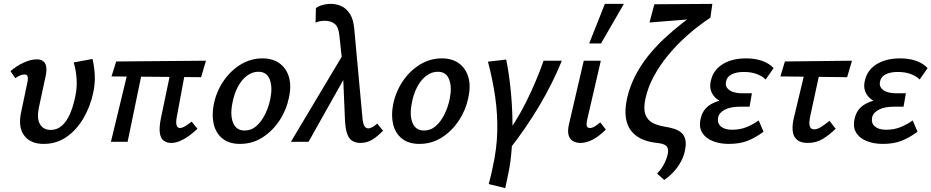

<svg xmlns="http://www.w3.org/2000/svg" viewBox="-20 -731 4803 990"><path d="M205 11Q137 11 105 -32Q73 -75 88 -148L122 -310Q124 -321 123.5 -329.5Q123 -338 119 -342.5Q115 -347 106 -347Q96 -347 83.5 -342Q71 -337 59 -328L34 -364Q66 -392 103 -408.5Q140 -425 169 -425Q192 -425 204 -414.5Q216 -404 218.5 -385.5Q221 -367 216 -342L180 -174Q169 -119 186.5 -90Q204 -61 242 -61Q273 -61 297.5 -81.5Q322 -102 339 -139.5Q356 -177 367 -228Q378 -276 375 -323Q372 -370 360 -409L457 -427Q466 -390 468.5 -346.5Q471 -303 461 -254Q445 -180 409.5 -120Q374 -60 322.5 -24.5Q271 11 205 11Z M862 6Q841 6 825 -5Q809 -16 804.5 -43.5Q800 -71 809 -118L870 -410H944L891 -125Q889 -115 888.5 -102Q888 -89 892.5 -80Q897 -71 909 -71Q918 -71 932.5 -79Q947 -87 968 -104L998 -67Q975 -45 951.5 -28.5Q928 -12 906 -3Q884 6 862 6ZM552 0 651 -410H723L638 0ZM1017 -333 555 -337 579 -414 1042 -418Z M1218 11Q1162 11 1128 -16Q1094 -43 1082.5 -89Q1071 -135 1082 -192Q1095 -257 1131 -311Q1167 -365 1219.5 -397.5Q1272 -430 1333 -430Q1387 -430 1422 -404Q1457 -378 1470 -333Q1483 -288 1470 -228Q1457 -164 1421 -109.5Q1385 -55 1333 -22Q1281 11 1218 11ZM1241 -58Q1276 -58 1302.5 -81.5Q1329 -105 1347.5 -143Q1366 -181 1374 -222Q1386 -281 1371 -321Q1356 -361 1312 -361Q1281 -361 1253.5 -340.5Q1226 -320 1206.5 -283.5Q1187 -247 1178 -198Q1166 -135 1182.5 -96.5Q1199 -58 1241 -58Z M1837 6Q1817 6 1799.5 -3Q1782 -12 1772 -36Q1762 -60 1759 -106L1747 -390L1730 -547Q1726 -590 1707.5 -606.5Q1689 -623 1656 -624Q1644 -624 1630 -621.5Q1616 -619 1607 -614L1609 -689Q1619 -698 1640.5 -704.5Q1662 -711 1687 -711Q1714 -711 1740 -699.5Q1766 -688 1784.5 -659Q1803 -630 1807 -578L1849 -122Q1852 -90 1860 -79.5Q1868 -69 1878 -69Q1889 -69 1902 -76.5Q1915 -84 1925 -94L1955 -57Q1926 -27 1899 -10.5Q1872 6 1837 6ZM1480 0 1759 -467 1774 -361 1571 0Z M2143 11Q2087 11 2053 -16Q2019 -43 2007.5 -89Q1996 -135 2007 -192Q2020 -257 2056 -311Q2092 -365 2144.5 -397.5Q2197 -430 2258 -430Q2312 -430 2347 -404Q2382 -378 2395 -333Q2408 -288 2395 -228Q2382 -164 2346 -109.5Q2310 -55 2258 -22Q2206 11 2143 11ZM2166 -58Q2201 -58 2227.5 -81.5Q2254 -105 2272.5 -143Q2291 -181 2299 -222Q2311 -281 2296 -321Q2281 -361 2237 -361Q2206 -361 2178.5 -340.5Q2151 -320 2131.5 -283.5Q2112 -247 2103 -198Q2091 -135 2107.5 -96.5Q2124 -58 2166 -58Z M2603 44 2561 6Q2640 -99 2693 -205.5Q2746 -312 2783 -418H2877Q2830 -302 2761.5 -186.5Q2693 -71 2603 44ZM2585 239 2500 218Q2506 196 2511 175Q2516 154 2520 134Q2542 36 2544 -53Q2546 -142 2533.5 -230Q2521 -318 2496 -413L2590 -424Q2603 -361 2611.5 -283.5Q2620 -206 2622 -126Q2624 -46 2619 28Q2614 102 2602 159Q2597 183 2593 202Q2589 221 2585 239Z M2973 6Q2951 6 2934.5 -3.5Q2918 -13 2912 -33.5Q2906 -54 2913 -87L2990 -418H3078L3007 -111Q3003 -93 3005.5 -82Q3008 -71 3022 -71Q3033 -71 3045 -78Q3057 -85 3075 -100L3104 -63Q3070 -29 3037 -11.5Q3004 6 2973 6ZM3018 -507 3099 -711H3197L3079 -507Z M3405 197 3368 164Q3389 143 3403 117Q3417 91 3423 63Q3427 43 3422.5 32Q3418 21 3407 15.5Q3396 10 3382 8Q3368 6 3353 4Q3316 -1 3285 -16Q3254 -31 3233.5 -57.5Q3213 -84 3207 -125Q3201 -166 3213 -223Q3227 -284 3255 -339Q3283 -394 3321.5 -442Q3360 -490 3405.5 -532.5Q3451 -575 3498.5 -612Q3546 -649 3591 -680L3643 -640Q3581 -599 3525.5 -550Q3470 -501 3425.5 -447Q3381 -393 3350.5 -336Q3320 -279 3308 -222Q3297 -172 3307.5 -142Q3318 -112 3344 -98Q3370 -84 3407 -78Q3433 -74 3455.5 -67Q3478 -60 3493.5 -46.5Q3509 -33 3514 -10Q3519 13 3511 49Q3505 76 3491.5 101.5Q3478 127 3457 151Q3436 175 3405 197ZM3329 -615 3354 -709 3653 -711 3643 -640Z M3738 11Q3691 11 3654 -4Q3617 -19 3599.5 -49Q3582 -79 3594 -124Q3607 -178 3662.5 -202Q3718 -226 3797 -226L3793 -186Q3745 -186 3707.5 -202Q3670 -218 3652.5 -248.5Q3635 -279 3647 -321Q3655 -354 3679 -378.5Q3703 -403 3740.5 -416.5Q3778 -430 3827 -430Q3873 -430 3909 -417.5Q3945 -405 3969 -380L3928 -321Q3913 -337 3884 -348.5Q3855 -360 3815 -360Q3778 -360 3753.5 -348Q3729 -336 3724 -312Q3719 -292 3729 -278Q3739 -264 3759.5 -257Q3780 -250 3808 -250H3857L3845 -181H3797Q3747 -181 3717.5 -165.5Q3688 -150 3683 -126Q3677 -96 3697 -79Q3717 -62 3754 -62Q3797 -62 3830.5 -76Q3864 -90 3892 -110L3917 -52Q3877 -22 3836 -5.5Q3795 11 3738 11Z M4146 6Q4109 6 4091 -9Q4073 -24 4069 -46Q4065 -68 4067.5 -90Q4070 -112 4074 -126L4142 -410H4218L4158 -133Q4155 -120 4153.5 -103.5Q4152 -87 4157.5 -75.5Q4163 -64 4178 -64Q4194 -64 4214 -76.5Q4234 -89 4257 -108L4289 -67Q4256 -35 4222 -14.5Q4188 6 4146 6ZM4004 -337 4027 -414 4373 -418 4348 -333Z M4532 11Q4485 11 4448 -4Q4411 -19 4393.5 -49Q4376 -79 4388 -124Q4401 -178 4456.5 -202Q4512 -226 4591 -226L4587 -186Q4539 -186 4501.5 -202Q4464 -218 4446.5 -248.5Q4429 -279 4441 -321Q4449 -354 4473 -378.5Q4497 -403 4534.5 -416.5Q4572 -430 4621 -430Q4667 -430 4703 -417.5Q4739 -405 4763 -380L4722 -321Q4707 -337 4678 -348.5Q4649 -360 4609 -360Q4572 -360 4547.5 -348Q4523 -336 4518 -312Q4513 -292 4523 -278Q4533 -264 4553.5 -257Q4574 -250 4602 -250H4651L4639 -181H4591Q4541 -181 4511.5 -165.5Q4482 -150 4477 -126Q4471 -96 4491 -79Q4511 -62 4548 -62Q4591 -62 4624.5 -76Q4658 -90 4686 -110L4711 -52Q4671 -22 4630 -5.5Q4589 11 4532 11Z"/></svg>

Font: Ysabeau SemiBold
Style: Italic
Weight: 600
Italic angle: -12°
Designer: Christian Thalmann (Catharsis Fonts)
Version: Version 2.002